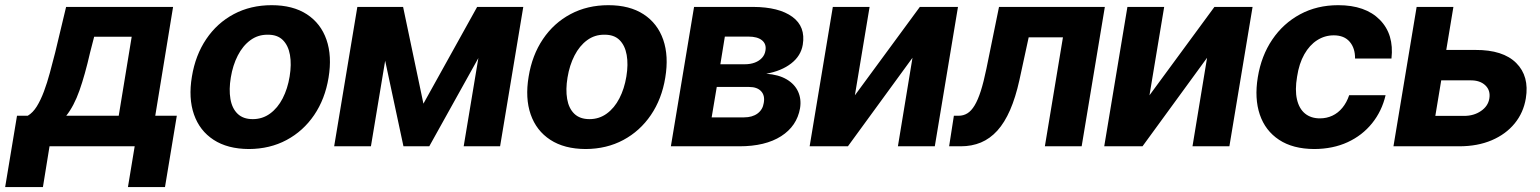

<svg xmlns="http://www.w3.org/2000/svg" viewBox="-90 -573 6033 752"><path d="M-69.8 159.7 -23.4 -119.6H18.6Q38.6 -131.3 54 -156Q69.3 -180.7 82 -214.6Q94.7 -248.5 105.2 -287.6Q115.7 -326.7 126 -366.7L168.9 -545.9H587.9L518.1 -119.6H602.5L556.2 159.7H411.1L437.5 0H104L78.1 159.7ZM169.4 -119.6H375L425.8 -429.2H278.8L262.7 -366.7Q242.7 -279.3 221.2 -218.5Q199.7 -157.7 169.4 -119.6Z M884.8 10.7Q801.3 10.3 746.6 -25.4Q691.9 -61 669.7 -124.8Q647.5 -188.5 661.6 -272.9Q675.3 -356.9 717.8 -419.9Q760.3 -482.9 825.9 -517.8Q891.6 -552.7 974.1 -552.7Q1057.1 -552.7 1111.8 -517.1Q1166.5 -481.4 1188.7 -417.5Q1210.9 -353.5 1196.8 -268.6Q1183.1 -185.1 1140.4 -122.3Q1097.7 -59.6 1032.5 -24.7Q967.3 10.3 884.8 10.7ZM899.9 -106.4Q938 -106.4 967.8 -128.2Q997.6 -149.9 1017.1 -187.7Q1036.6 -225.6 1044.4 -273.4Q1052.2 -320.8 1045.7 -357.9Q1039.1 -395 1017.6 -416.3Q996.1 -437.5 958.5 -437Q920.4 -437.5 890.6 -415.5Q860.8 -393.6 841.3 -355.5Q821.8 -317.4 814 -269.5Q806.2 -222.7 812.5 -185.5Q818.8 -148.4 840.6 -127.4Q862.3 -106.4 899.9 -106.4Z M1568.4 -167 1778.8 -545.9H1895L1591.3 0H1490.2L1373.5 -545.9H1488.8ZM1453.6 -545.9 1362.8 0H1218.8L1309.6 -545.9ZM1726.1 0 1816.9 -545.9H1959.5L1868.7 0Z M2203.6 10.7Q2120.1 10.3 2065.4 -25.4Q2010.7 -61 1988.5 -124.8Q1966.3 -188.5 1980.5 -272.9Q1994.1 -356.9 2036.6 -419.9Q2079.1 -482.9 2144.8 -517.8Q2210.4 -552.7 2293 -552.7Q2376 -552.7 2430.7 -517.1Q2485.4 -481.4 2507.6 -417.5Q2529.8 -353.5 2515.6 -268.6Q2502 -185.1 2459.2 -122.3Q2416.5 -59.6 2351.3 -24.7Q2286.1 10.3 2203.6 10.7ZM2218.8 -106.4Q2256.8 -106.4 2286.6 -128.2Q2316.4 -149.9 2335.9 -187.7Q2355.5 -225.6 2363.3 -273.4Q2371.1 -320.8 2364.5 -357.9Q2357.9 -395 2336.4 -416.3Q2314.9 -437.5 2277.3 -437Q2239.3 -437.5 2209.5 -415.5Q2179.7 -393.6 2160.2 -355.5Q2140.6 -317.4 2132.8 -269.5Q2125 -222.7 2131.3 -185.5Q2137.7 -148.4 2159.4 -127.4Q2181.2 -106.4 2218.8 -106.4Z M2537.6 0 2628.4 -545.9H2860.4Q2960.9 -545.4 3013.4 -507.1Q3065.9 -468.8 3054.2 -397.9Q3046.9 -354 3008.8 -324.5Q2970.7 -294.9 2911.1 -284.2Q2959.5 -280.8 2991 -262.2Q3022.5 -243.7 3035.9 -214.1Q3049.3 -184.6 3043.5 -148.9Q3031.2 -79.1 2969.5 -39.6Q2907.7 0 2805.7 0ZM2697.3 -113.3H2824.2Q2856.4 -113.3 2877 -128.4Q2897.5 -143.6 2901.4 -169.9Q2906.7 -198.7 2891.1 -215.6Q2875.5 -232.4 2844.2 -232.4H2717.3ZM2731.4 -321.3H2826.2Q2849.1 -321.3 2866.5 -327.9Q2883.8 -334.5 2894.8 -346.7Q2905.8 -358.9 2908.2 -376Q2912.1 -400.9 2894.3 -415.3Q2876.5 -429.7 2841.3 -429.7H2749Z M3258.3 -199.7 3512.7 -545.9H3662.1L3571.3 0H3426.8L3483.9 -346.7L3231 0H3081.1L3171.9 -545.9H3315.9Z M3627.4 0 3646 -119.6H3664.1Q3683.6 -119.6 3699 -129.2Q3714.4 -138.7 3727.3 -160.2Q3740.2 -181.6 3751.5 -216.8Q3762.7 -252 3773.4 -303.7L3822.8 -545.9H4237.3L4146.5 0H4002.4L4073.2 -426.8H3939L3902.8 -259.8Q3887.7 -191.4 3866.2 -142.1Q3844.7 -92.8 3816.2 -61.3Q3787.6 -29.8 3752 -14.9Q3716.3 0 3672.9 0Z M4412.1 -199.7 4666.5 -545.9H4815.9L4725.1 0H4580.6L4637.7 -346.7L4384.8 0H4234.9L4325.7 -545.9H4469.7Z M5057.6 10.7Q4973.6 10.3 4919.7 -25.4Q4865.7 -61 4844.2 -124.3Q4822.8 -187.5 4836.4 -270.5Q4850.1 -354.5 4893.1 -418Q4936 -481.4 5002.2 -517.1Q5068.4 -552.7 5151.4 -552.7Q5257.8 -552.7 5314.2 -495.6Q5370.6 -438.5 5359.9 -343.8H5217.3Q5217.8 -384.3 5196.3 -409.4Q5174.8 -434.6 5133.8 -434.6Q5098.6 -434.6 5068.8 -415.5Q5039.1 -396.5 5018.6 -360.4Q4998 -324.2 4990.2 -272.5Q4981.4 -220.7 4989.7 -184.1Q4998 -147.5 5021.2 -128.4Q5044.4 -109.4 5079.6 -109.4Q5106 -109.4 5128.4 -119.9Q5150.9 -130.4 5167.7 -150.9Q5184.6 -171.4 5194.3 -200.2H5336.9Q5322.3 -137.7 5283.9 -90.1Q5245.6 -42.5 5188.2 -16.1Q5130.9 10.3 5057.6 10.7Z M5525.4 -377.4H5688.5Q5796.9 -377.9 5848.6 -326.2Q5900.4 -274.4 5886.2 -188Q5877 -131.8 5842.5 -89.6Q5808.1 -47.4 5752.7 -23.7Q5697.3 0 5625 0H5367.7L5458.5 -545.9H5602.5L5531.7 -119.1H5644.5Q5682.6 -119.1 5710.4 -138.2Q5738.3 -157.2 5743.2 -187Q5748.5 -218.8 5727.5 -238.8Q5706.5 -258.8 5668.9 -258.3H5505.9Z"/></svg>

Font: Inter Tight
Style: Bold Italic
Weight: 700
Italic angle: -9.39999°
Designer: Rasmus Andersson
Foundry: rsms
Version: Version 3.004